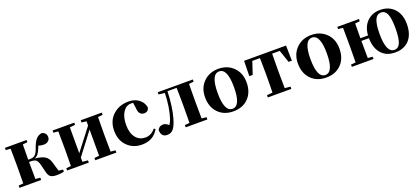

<svg xmlns="http://www.w3.org/2000/svg" viewBox="40 -1505 5380 2464"><g transform="rotate(-20 2730.0 -273.0)"><path d="M640 -29V0Q598 11 545 11Q486 11 459 -7Q432 -25 421 -71L392 -186Q379 -236 357 -253Q335 -270 283 -270H263Q263 -153 265 -37L330 -31V0H34V-31L99 -37Q101 -153 101 -238V-308Q101 -392 99 -510L34 -516V-546H330V-516L265 -509Q263 -395 263 -301H283Q327 -301 349 -316Q379 -337 402 -402Q429 -483 462 -520Q494 -557 545 -563Q604 -545 604 -487Q604 -454 578 -433Q554 -414 518 -414Q480 -414 447 -426Q439 -411 431 -389Q400 -304 345 -287Q440 -278 485 -248Q529 -219 546 -155L581 -36Z M1292 -509Q1290 -393 1290 -308V-238Q1290 -153 1292 -37L1357 -31V0H1069V-31L1135 -38V-395L907 -96V-38L981 -31V0H685V-31L750 -37Q752 -153 752 -238V-308Q752 -392 750 -510L685 -516V-546H981V-516L907 -508V-155L1135 -451V-508L1069 -516V-546H1357V-516Z M1778 -526Q1758 -528 1750 -528Q1682 -528 1640 -465Q1596 -400 1596 -288Q1596 -178 1646 -115Q1694 -54 1776 -54Q1856 -54 1913 -125L1933 -112Q1862 17 1705 17Q1586 17 1509 -58Q1426 -137 1426 -272Q1426 -407 1515 -487Q1599 -563 1729 -563Q1812 -563 1870 -517Q1925 -473 1935 -404Q1920 -351 1869 -351Q1793 -351 1788 -449Z M2535 -509Q2533 -393 2533 -308V-238Q2533 -153 2535 -37L2600 -31V0H2304V-31L2369 -37Q2371 -153 2371 -238V-308Q2371 -356 2370 -412Q2369 -475 2368 -516H2243Q2235 -301 2195 -163Q2168 -63 2131 -23Q2100 11 2051 11Q1966 11 1966 -87Q1990 -134 2043 -134Q2082 -134 2116 -98Q2137 -125 2153 -172Q2198 -312 2204 -506L2121 -516V-546H2600V-516Z M2746 -64Q2669 -144 2669 -276Q2669 -406 2752 -486Q2831 -563 2952 -563Q3074 -563 3153 -487Q3236 -407 3236 -276Q3236 -142 3158 -62Q3080 17 2952 17Q2824 17 2746 -64ZM3063 -274Q3063 -528 2952 -528Q2840 -528 2840 -274Q2840 -18 2952 -18Q3063 -18 3063 -274Z M3670 -509Q3668 -393 3668 -308V-238Q3668 -154 3670 -38L3747 -31V0H3426V-31L3503 -38Q3504 -79 3505 -139Q3506 -192 3506 -238V-308Q3506 -354 3505 -408Q3504 -468 3503 -509H3399L3342 -338H3296L3300 -546H3873L3877 -338H3832L3774 -509Z M4014 -64Q3937 -144 3937 -276Q3937 -406 4020 -486Q4099 -563 4220 -563Q4342 -563 4421 -487Q4504 -407 4504 -276Q4504 -142 4426 -62Q4348 17 4220 17Q4092 17 4014 -64ZM4331 -274Q4331 -528 4220 -528Q4108 -528 4108 -274Q4108 -18 4220 -18Q4331 -18 4331 -274Z M5243 -77Q5269 -138 5269 -274Q5269 -409 5243 -470Q5217 -528 5163 -528Q5107 -528 5080 -470Q5052 -409 5052 -274Q5052 -18 5163 -18Q5218 -18 5243 -77ZM4906 -308Q4914 -426 4984 -495Q5053 -563 5162 -563Q5280 -563 5352 -487Q5425 -410 5425 -276Q5425 -140 5357 -62Q5287 17 5162 17Q5041 17 4974 -60Q4907 -136 4905 -271H4802Q4802 -153 4804 -37L4869 -31V0H4573V-31L4638 -37Q4640 -153 4640 -238V-308Q4640 -392 4638 -510L4573 -516V-546H4869V-516L4804 -509Q4802 -399 4802 -308Z"/></g></svg>

Font: Source Han Serif SC Heavy
Style: Regular
Weight: 900
Designer: Ryoko NISHIZUKA  (kana & ideographs); Frank Grießhammer (Latin, Greek & Cyrillic); Wenlong ZHANG  (bopomofo); Sandoll Co
Foundry: Adobe Systems Incorporated
Version: Version 1.001 October 20, 2017